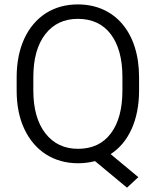

<svg xmlns="http://www.w3.org/2000/svg" viewBox="-20 -741 723 883"><path d="M619.6 -385.7C619.6 -591.8 508.3 -720.7 337.9 -720.7C282.2 -720.7 233.4 -707 190.9 -680.2C106.4 -625.5 56.6 -522.9 56.6 -385.7V-325.2C56.6 -256.3 68.4 -197.3 92.3 -147C139.6 -46.9 227.5 9.8 338.9 9.8C366.2 9.8 392.1 6.3 417 0L564 122.1L616.2 73.7L488.8 -32.2C571.3 -85.4 619.6 -188.5 619.6 -325.2ZM543 -325.2C543 -240.7 525.4 -174.8 489.7 -127.4C454.1 -80.1 403.8 -56.6 338.9 -56.6C275.9 -56.6 226.1 -80.1 189 -127.4C151.9 -174.8 133.3 -240.7 133.3 -325.2V-386.7C133.3 -471.2 151.9 -536.6 188.5 -584C225.1 -630.9 274.9 -654.3 337.9 -654.3C402.8 -654.3 453.6 -630.9 489.3 -584C524.9 -536.6 543 -471.2 543 -386.7Z"/></svg>

Font: Vazirmatn Light
Style: Regular
Weight: 300
Designer: Saber Rastikerdar
Foundry: Saber Rastikerdar
Version: Version 33.003